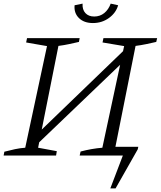

<svg xmlns="http://www.w3.org/2000/svg" viewBox="-27 -857 886 1058"><path d="M-7 0 -3 -21Q27 -29 55.5 -35Q84 -41 112 -43L232 -603L117 -623L122 -647H412L408 -626Q382 -620 354 -614Q326 -608 295 -604L203 -143L651 -575L657 -603L538 -623L543 -647H839L834 -626Q808 -620 779.5 -614Q751 -608 720 -604L609 -48H735L732 -34L610 181H581L650 0H412L417 -22Q477 -38 537 -43L635 -500L189 -73L183 -43L286 -24L282 0ZM485 -730Q436 -730 408 -757.5Q380 -785 384 -828L428 -837Q426 -804 443.5 -785Q461 -766 492 -766Q524 -766 547.5 -785Q571 -804 583 -837L624 -828Q612 -786 573.5 -758Q535 -730 485 -730Z"/></svg>

Font: Piazzolla Light
Style: Italic
Weight: 300
Italic angle: -11.3°
Designer: Juan Pablo del Peral
Foundry: Huerta Tipografica
Version: Version 1.330